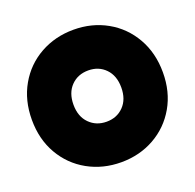

<svg xmlns="http://www.w3.org/2000/svg" viewBox="-128 -846 1006 993"><g transform="rotate(-20 375.5 -349.5)"><path d="M15 -349Q15 -456 62.5 -539Q110 -622 192.5 -668Q275 -714 376 -714Q477 -714 559 -668Q641 -622 688.5 -539Q736 -456 736 -349Q736 -242 688.5 -159.5Q641 -77 559 -31Q477 15 376 15Q275 15 192.5 -31Q110 -77 62.5 -159.5Q15 -242 15 -349ZM507 -349Q507 -414 470 -452Q433 -490 376 -490Q318 -490 281 -452Q244 -414 244 -349Q244 -284 281.5 -246Q319 -208 376 -208Q433 -208 470 -246Q507 -284 507 -349Z"/></g></svg>

Font: Readiness Black
Style: Regular
Weight: 900
Designer: Katatrad Team
Foundry: CadsonDemak
Version: Version 1.00;April 23, 2019;FontCreator 11.5.0.2425 64-bit; 